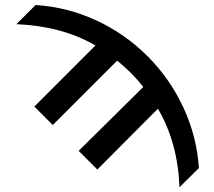

<svg xmlns="http://www.w3.org/2000/svg" viewBox="-20 -541 872 783"><path d="M791 144.5 711.9 222.7Q705.1 40 624 -97.7L377 150.4L300.8 74.2L564.5 -186.5Q537.1 -220.7 514.2 -243.2Q491.2 -265.6 458 -293.9L195.3 -31.2L120.1 -106.4L369.1 -355.5Q233.4 -434.6 46.9 -442.4L125 -520.5Q252.9 -512.7 371.1 -458.5Q489.3 -404.3 581.5 -312Q673.8 -219.7 728.5 -101.1Q783.2 17.6 791 144.5Z"/></svg>

Font: Gen Shin Gothic Medium
Style: Regular
Weight: 500
Designer: [Source Han Sans]
Ryoko NISHIZUKA  (kana & ideographs); Paul D. Hunt (Latin, Greek & Cyrillic); Wenlong ZHANG  (bopomofo
Version: Version 1.002.20150607